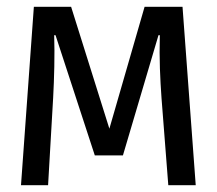

<svg xmlns="http://www.w3.org/2000/svg" viewBox="-20 -547 640 567"><path d="M519 -527H407L303 -167L190 -527H80L42 0H122L137 -259C140 -315 142 -385 140 -443H144L260 -88H343L448 -443H452C450 -372 453 -314 457 -257L477 0H558Z"/></svg>

Font: FiraMono Nerd Font
Style: Regular
Weight: 400
Designer: Carrois Corporate & Edenspiekermann AG
Foundry: Carrois Corporate GbR & Edenspiekermann AG
Version: Version 003.206;Nerd Fonts 3.3.0